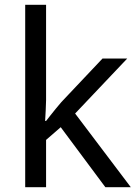

<svg xmlns="http://www.w3.org/2000/svg" viewBox="-20 -780 574 800"><path d="M172 -363Q172 -347 170.5 -321Q169 -295 168 -276H172Q178 -284 190 -299Q202 -314 214.5 -329.5Q227 -345 236 -355L407 -536H510L293 -307L525 0H419L233 -250L172 -197V0H85V-760H172Z"/></svg>

Font: Noto Sans New Tai Lue
Style: Regular
Weight: 400
Designer: Monotype Design Team
Foundry: Monotype Imaging Inc.
Version: Version 2.003